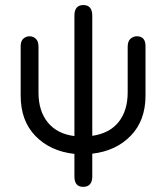

<svg xmlns="http://www.w3.org/2000/svg" viewBox="-20 -600 655 757"><path d="M483.4 -415V-235.4C483.4 -187.8 471.5 -149.1 447.8 -119.1C424 -89.2 389.3 -71 343.8 -64.5V-538.1C343.8 -566.1 332 -580.1 308.6 -580.1C285.2 -580.1 273.4 -566.1 273.4 -538.1V-63.5C227.9 -69.3 192.9 -87.2 168.5 -117.2C144 -147.1 131.8 -186.5 131.8 -235.4V-415C131.8 -430 128.3 -440.8 121.1 -447.3C113.9 -453.8 105.8 -457 96.7 -457C87.6 -457 79.4 -453.9 72.3 -447.8C65.1 -441.6 61.5 -431.6 61.5 -418V-222.7C61.5 -156.9 80.9 -104 119.6 -64C158.4 -23.9 209.6 -0.3 273.4 6.8V95.7C273.4 123 284.8 136.7 307.6 136.7C331.7 136.7 343.8 123 343.8 95.7V5.9C406.2 -1.3 456.9 -24.9 495.6 -64.9C534.3 -105 553.7 -157.6 553.7 -222.7V-418C553.7 -444 542.3 -457 519.5 -457C510.4 -457 502.1 -453.8 494.6 -447.3C487.1 -440.8 483.4 -430 483.4 -415Z"/></svg>

Font: Jura
Style: DemiBold
Weight: 600
Version: Version 2.5.1